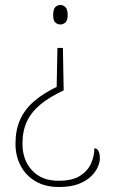

<svg xmlns="http://www.w3.org/2000/svg" viewBox="-20 -561 455 769"><path d="M235 -199Q179 -173 142.5 -143Q106 -113 88 -75Q70 -37 70 15Q70 80 108.5 121.5Q147 163 214 163Q270 163 301 143Q332 123 345 93Q358 63 358 33Q369 33 374.5 44Q380 55 380 75Q380 88 372 107Q364 126 345.5 144.5Q327 163 295.5 175.5Q264 188 216 188Q162 188 123 165.5Q84 143 63 103.5Q42 64 42 15Q42 -40 60.5 -81.5Q79 -123 116 -155Q153 -187 207 -213L210 -369H232ZM222 -541Q233 -541 242 -532.5Q251 -524 251 -501Q251 -479 242 -471Q233 -463 222 -463Q210 -463 201.5 -471Q193 -479 193 -501Q193 -524 201.5 -532.5Q210 -541 222 -541Z"/></svg>

Font: Noto Serif Hebrew Thin
Style: Regular
Weight: 250
Version: Version 2.003